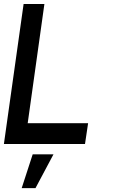

<svg xmlns="http://www.w3.org/2000/svg" viewBox="-30 -720 566 960"><path d="M-10.5 0 88 -700H192L108.5 -104H410.5L395 0ZM78.5 220.5 133.5 51.5H237.5L147.5 220.5Z"/></svg>

Font: Urbanist SemiBold
Style: Italic
Weight: 600
Italic angle: -8°
Designer: Corey Hu
Foundry: Corey Hu
Version: Version 1.321; ttfautohint (v1.8.4.7-5d5b)